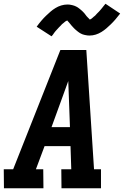

<svg xmlns="http://www.w3.org/2000/svg" viewBox="-25 -1001 659 1021"><path d="M206 0H-4L-5 -101H45L296 -735H434L475 -101H512V0H302L301 -101H354L350 -224H212L166 -101H205ZM347 -325 341 -490Q340 -510 339.5 -530Q339 -550 338 -570Q331 -550 323.5 -530Q316 -510 309 -490L249 -325ZM249 -808 170 -859Q183 -877 195.5 -891.5Q208 -906 220 -917.5Q232 -929 243.5 -939Q255 -949 269.5 -958Q284 -967 300.5 -972Q317 -977 334 -977Q339 -977 344 -976.5Q349 -976 353 -975Q357 -974 362 -973Q367 -972 371.5 -970Q376 -968 380.5 -966Q385 -964 388.5 -961.5Q392 -959 396 -956Q400 -953 404 -949.5Q408 -946 411.5 -943Q415 -940 418 -936.5Q421 -933 424 -930Q427 -927 429 -923.5Q431 -920 435 -915.5Q439 -911 442.5 -907.5Q446 -904 449.5 -900.5Q453 -897 452 -896H450L455 -898Q459 -900 462 -902Q465 -904 468.5 -907.5Q472 -911 474 -912.5Q476 -914 478 -915.5Q480 -917 482 -919Q484 -921 486 -923.5Q488 -926 490.5 -928.5Q493 -931 495.5 -933.5Q498 -936 500.5 -938.5Q503 -941 506 -944.5Q509 -948 511.5 -951Q514 -954 517 -957.5Q520 -961 522.5 -964.5Q525 -968 528.5 -972Q532 -976 536 -981L614 -929Q601 -912 588.5 -897.5Q576 -883 564 -871.5Q552 -860 540.5 -850Q529 -840 514.5 -831Q500 -822 484 -817Q468 -812 451 -812Q446 -812 441 -812.5Q436 -813 431.5 -814Q427 -815 422 -816Q417 -817 412.5 -819Q408 -821 404 -823Q400 -825 396.5 -827.5Q393 -830 389 -833Q385 -836 381 -839.5Q377 -843 373.5 -846Q370 -849 367 -852.5Q364 -856 361 -859Q358 -862 355.5 -865Q353 -868 349 -873Q345 -878 342 -881.5Q339 -885 335.5 -888.5Q332 -892 332 -893H334L330 -891Q325 -889 322.5 -887Q320 -885 316 -881.5Q312 -878 310 -876.5Q308 -875 306 -873.5Q304 -872 302.5 -870Q301 -868 298.5 -865.5Q296 -863 293.5 -860.5Q291 -858 288.5 -855.5Q286 -853 283.5 -850Q281 -847 278 -844Q275 -841 272.5 -838Q270 -835 267 -831.5Q264 -828 261.5 -824Q259 -820 256 -816Q253 -812 249 -808Z"/></svg>

Font: Iosevka HT Extended
Style: Bold Italic
Weight: 700
Width: 7
Italic angle: -9°
Monospace: yes
Designer: Belleve Invis
Foundry: Belleve Invis
Version: Version 32.3.0; ttfautohint (v1.8.4)